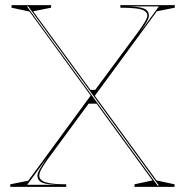

<svg xmlns="http://www.w3.org/2000/svg" viewBox="-20 -728 721 748"><path d="M504 0V-10L574 -25L95 -683L25 -698V-708H179V-698L109 -684L590 -25L660 -10V0ZM86 -8H216Q165 -8 145.5 -16Q126 -24 126 -44Q126 -53 134.5 -68Q143 -83 162 -112ZM20 0V-10L90 -24L335 -358L359 -324H325L164 -105Q148 -82 140.5 -68Q133 -54 133 -44Q133 -26 157.5 -18Q182 -10 238 -10V0ZM594 -5H599L90 -703H85ZM348 -353 329 -378H351L517 -602Q538 -631 546 -645.5Q554 -660 554 -667Q554 -678 544 -685Q534 -692 511 -695Q488 -698 449 -698V-708H661V-698L591 -684ZM523 -599 599 -703H469Q520 -703 540 -695Q560 -687 560 -667Q560 -658 551.5 -643Q543 -628 523 -599Z"/></svg>

Font: Kalnia Glaze Thin
Style: Regular
Weight: 100
Designer: Frida Medrano
Foundry: Frida Medrano
Version: Version 1.110